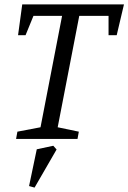

<svg xmlns="http://www.w3.org/2000/svg" viewBox="-20 -631 583 872"><path d="M53 0 59 -33 164 -53 262 -559H132L96 -471H62L81 -611H543L510 -471H473V-559H340L242 -53L338 -33L332 0ZM137 221 112 214 147 47 222 31 237 48Z"/></svg>

Font: Manuale
Style: Italic
Weight: 400
Italic angle: -11°
Designer: Eduardo Tunni / Pablo Cosgaya
Foundry: Eduardo Tunni / Pablo Cosgaya
Version: Version 1.002